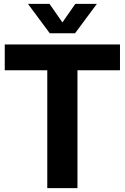

<svg xmlns="http://www.w3.org/2000/svg" viewBox="-20 -969 642 989"><path d="M223.5 0V-607H4.5V-740H598V-607H379V0ZM236.5 -797.5 124 -949H235L312 -838.5H291L368 -949H479L366.5 -797.5Z"/></svg>

Font: Encode Sans SemiCondensed
Style: Bold
Weight: 700
Width: 4
Designer: Multiple Designers
Foundry: Impallari Type
Version: Version 3.002